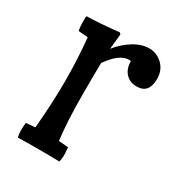

<svg xmlns="http://www.w3.org/2000/svg" viewBox="-124 -560 595 643"><g transform="rotate(30 173.5 -238.5)"><path d="M71 -58Q80 -158 80 -241.5Q80 -325 72 -407L35 -410Q32 -426 32 -443Q32 -460 33 -466Q84 -467 157 -475L162 -470Q161 -464 156 -411Q179 -440 209.5 -459Q240 -478 269.5 -478Q299 -478 321 -457Q343 -436 343 -402Q343 -346 296 -346Q269 -346 253 -363.5Q237 -381 237 -410Q235 -411 230 -411Q193 -411 154 -355Q153 -327 153 -229.5Q153 -132 162 -58L199 -55Q201 -33 201 -24.5Q201 -16 198 1Q170 0 116 0Q62 0 37 1Q34 -14 34 -27.5Q34 -41 36 -55Z"/></g></svg>

Font: Port Lligat Slab
Style: Regular
Weight: 400
Designer: Dario Muhafara, Eduardo Rodriguez Tunni
Foundry: Tipo
Version: Version 1.002